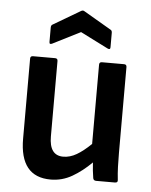

<svg xmlns="http://www.w3.org/2000/svg" viewBox="-52 -741 624 796"><g transform="rotate(5 260.5 -343.0)"><path d="M188 11Q60 11 60 -148V-481Q60 -492 71 -492H163Q174 -492 174 -481V-167Q174 -88 232 -88Q260 -88 287.5 -104Q315 -120 347 -151V-481Q347 -492 358 -492H450Q461 -492 461 -481V-125Q461 -94 462 -66Q463 -38 466 -12Q468 0 455 0H377Q366 0 364 -10Q359 -40 357 -75Q319 -37 277.5 -13Q236 11 188 11ZM146 -551Q134 -545 134 -557V-617Q134 -627 141 -630L253 -696Q261 -701 268 -696L381 -630Q388 -627 388 -617V-557Q388 -545 376 -551L261 -609Z"/></g></svg>

Font: Sofia Sans Semi Condensed
Style: Bold
Weight: 700
Designer: Botio Nikoltchev, Ani Petrova
Foundry: lettersoup
Version: Version 4.100; ttfautohint (v1.8.4.7-5d5b)